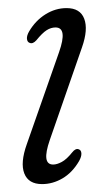

<svg xmlns="http://www.w3.org/2000/svg" viewBox="-20 -458 267 486"><path d="M114.5 -41.5Q124 -41.5 136.2 -48Q148.5 -54.5 162.5 -72Q171.5 -83.5 179.5 -80Q185.5 -78 186 -69.8Q186.5 -61.5 180 -50Q163 -21 138.2 -6.5Q113.5 8 86.5 8Q52 8 41.5 -19Q31 -46 48 -93.5L129.5 -326Q151.5 -388.5 120.5 -388.5Q109 -388.5 98 -381.5Q87 -374.5 72 -356Q63 -346 55 -349.5Q49 -351.5 48.2 -359.8Q47.5 -368 54 -379Q70 -406 95.2 -421.8Q120.5 -437.5 148.5 -437.5Q183 -437.5 193.2 -410.5Q203.5 -383.5 187.5 -338L106 -103.5Q84.5 -41.5 114.5 -41.5Z"/></svg>

Font: Fraunces 144pt SuperSoft Light
Style: Italic
Weight: 300
Italic angle: -16°
Version: Version 1.000;[b76b70a41]